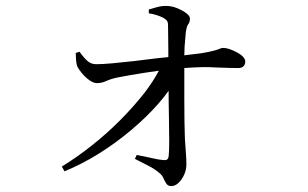

<svg xmlns="http://www.w3.org/2000/svg" viewBox="-20 -586 1040 649"><path d="M442 -62Q466 -58 491 -52Q516 -46 534 -45Q548 -43 550 -57Q552 -72 552 -109Q552 -146 551 -193Q550 -236 550 -279Q534 -257 514 -234Q474 -189 423 -146Q372 -103 314.5 -67Q257 -31 198 -7L189 -23Q241 -55 292 -95.5Q343 -136 388 -181.5Q433 -227 469 -273Q498 -311 517 -347Q493 -344 469 -340Q418 -332 382 -325Q356 -320 340 -312.5Q324 -305 308 -305Q296 -305 282 -315Q268 -325 256.5 -339Q245 -353 241 -362Q238 -371 237 -383.5Q236 -396 236 -407L249 -411Q263 -391 275.5 -380Q288 -369 305 -369Q326 -369 359.5 -372Q393 -375 432.5 -379.5Q472 -384 510 -389Q531 -391 549 -393Q549 -402 549 -413Q549 -437 548.5 -461Q548 -485 548 -501Q548 -512 543.5 -517Q539 -522 530 -527Q519 -532 507.5 -535.5Q496 -539 483 -541V-554Q494 -557 509.5 -561.5Q525 -566 541 -566Q560 -566 578.5 -558.5Q597 -551 609.5 -541.5Q622 -532 622 -524Q622 -511 616.5 -504.5Q611 -498 608 -476Q606 -456 604 -429Q603 -413 603 -399Q638 -403 660 -406Q690 -411 704 -415Q718 -419 723.5 -421.5Q729 -424 733 -424Q745 -424 757.5 -419.5Q770 -415 782 -408.5Q794 -402 801.5 -394Q809 -386 809 -378Q809 -368 803 -362Q797 -356 786 -356Q759 -356 709 -358Q668 -361 603 -356Q603 -342 603 -325Q603 -291 603 -252Q603 -213 603.5 -177Q604 -141 605 -117Q607 -86 608.5 -67Q610 -48 610 -30Q610 -12 602.5 4.5Q595 21 583.5 32Q572 43 559 43Q548 43 542.5 35Q537 27 532.5 16.5Q528 6 519 -1Q503 -15 480 -26.5Q457 -38 436 -49Z"/></svg>

Font: Early Summer Mincho
Style: Regular
Weight: 400
Designer: GuiWonder
Version: Version 1.002